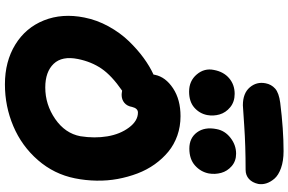

<svg xmlns="http://www.w3.org/2000/svg" viewBox="-218 -956 1184 788"><g transform="rotate(90 374.0 -562.0)"><path d="M412.1 -966.8Q362.8 -966.8 338.6 -995.1Q314.5 -1023.4 321.8 -1060.1Q326.2 -1083.5 343.5 -1099.1Q360.8 -1114.7 401.9 -1120.1Q511.2 -1133.8 600.1 -1133.8Q640.6 -1133.8 669.9 -1123.3Q699.2 -1112.8 713.4 -1096.2Q727.5 -1079.6 732.7 -1062.5Q737.8 -1045.4 734.9 -1029.8Q729.5 -1005.4 714.4 -991.7Q699.2 -978 676.8 -978Q578.1 -978 496.6 -972.4Q415 -966.8 412.1 -966.8ZM509.8 -858.9Q516.1 -893.1 545.7 -916Q575.2 -939 610.8 -939Q641.1 -939 661.9 -920.9Q682.6 -902.8 689.5 -877.7Q696.3 -852.5 691.9 -827.1Q685.5 -793.9 659.4 -770.5Q633.3 -747.1 589.8 -747.1Q546.4 -747.1 523.2 -778.6Q500 -810.1 509.8 -858.9ZM356 -746.1Q312 -746.1 285.4 -777.6Q258.8 -809.1 267.1 -848.1Q274.4 -887.7 301 -910.4Q327.6 -933.1 365.2 -933.1Q397.9 -933.1 420.2 -914.8Q442.4 -896.5 449.7 -871.1Q457 -845.7 452.1 -819.8Q445.8 -788.6 421.4 -767.3Q397 -746.1 356 -746.1ZM326.2 9.8Q232.4 9.8 163.1 -32.7Q93.8 -75.2 63.7 -150.1Q33.7 -225.1 51.8 -315.9Q62 -367.7 88.1 -415.3Q114.3 -462.9 148.4 -498.3Q182.6 -533.7 217.3 -559.1Q252 -584.5 286.1 -600.1L287.1 -606Q295.9 -649.4 342.3 -680.2Q388.7 -710.9 457 -710.9Q499 -710.9 536.4 -697.8Q573.7 -684.6 602.5 -660.9Q631.3 -637.2 654.3 -605Q677.2 -572.8 691.9 -534.2Q706.5 -495.6 714.4 -453.4Q722.2 -411.1 721.4 -366.2Q720.7 -321.3 711.9 -277.8Q694.8 -191.9 637 -125.5Q579.1 -59.1 497.8 -24.7Q416.5 9.8 326.2 9.8ZM222.2 -290Q209 -224.6 241.9 -190.2Q274.9 -155.8 338.9 -155.8Q409.2 -155.8 468.3 -196.5Q527.3 -237.3 539.1 -299.8Q548.3 -357.9 539.6 -410.4Q530.8 -462.9 503.4 -499.5Q476.1 -536.1 441.9 -536.1Q424.8 -536.1 418.9 -512.2Q415.5 -491.7 402.1 -480.5Q388.7 -469.2 369.1 -469.2Q363.8 -469.2 352.1 -471.2Q290 -428.2 261.7 -386.7Q233.4 -345.2 222.2 -290Z"/></g></svg>

Font: Shantell Sans Normal
Style: Italic
Weight: 800
Italic angle: -11.31°
Designer: Stephen Nixon, Anya Danilova, Shantell Martin
Foundry: Arrow Type
Version: Version 1.006;[559af2be0]